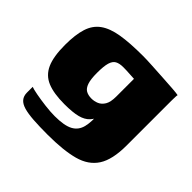

<svg xmlns="http://www.w3.org/2000/svg" viewBox="-133 -547 815 815"><g transform="rotate(45 274.5 -139.5)"><path d="M245 122Q195 122 159.5 119.5Q124 117 101.5 110.5Q79 104 68 91Q57 78 57 57Q57 51 57 39Q57 27 57 23Q67 27 93.5 32Q120 37 152.5 41Q185 45 211 45Q268 45 296 30Q324 15 332 -17.5Q340 -50 335 -101L353 -98Q342 -69 326.5 -52Q311 -35 282.5 -27.5Q254 -20 204 -20Q140 -20 101.5 -36Q63 -52 45.5 -91Q28 -130 28 -200Q28 -261 40.5 -300.5Q53 -340 83.5 -362Q114 -384 165.5 -392.5Q217 -401 296 -401Q318 -401 351.5 -399Q385 -397 420 -395Q455 -393 481.5 -391Q508 -389 517 -387Q516 -385 515.5 -374.5Q515 -364 515 -351Q515 -338 515 -322V-83Q515 2 486.5 46Q458 90 399 106Q340 122 245 122ZM268 -118Q285 -118 300.5 -124.5Q316 -131 326.5 -148Q337 -165 337 -199V-305Q330 -305 310 -306.5Q290 -308 270 -308Q247 -308 233.5 -300.5Q220 -293 214 -272.5Q208 -252 208 -212Q208 -174 215 -153.5Q222 -133 235.5 -125.5Q249 -118 268 -118Z"/></g></svg>

Font: Genos ExtraBold
Style: Regular
Weight: 800
Designer: Robert E. Leuschke
Foundry: Robert E. Leuschke
Version: Version 1.010